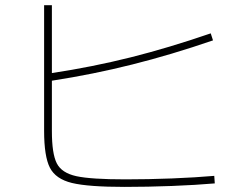

<svg xmlns="http://www.w3.org/2000/svg" viewBox="-20 -736 978 746"><path d="M151.4 -227.5V-715.8H181.6V-452.1Q339.8 -476.1 487.8 -513.2Q635.7 -550.3 798.8 -606.4L807.6 -579.1Q645.5 -523.4 493.9 -485.4Q342.3 -447.3 181.6 -422.4V-226.6Q181.6 -138.7 200.7 -101.3Q219.7 -64 276.6 -51.5Q333.5 -39.1 467.8 -39.1Q555.7 -39.1 648.2 -42.7Q740.7 -46.4 812.5 -52.7L814.5 -23.4Q742.2 -17.1 647.7 -13.4Q553.2 -9.8 464.8 -9.8Q322.8 -9.8 259.5 -25.1Q196.3 -40.5 173.8 -84.5Q151.4 -128.4 151.4 -227.5Z"/></svg>

Font: Pretendard JP Thin
Style: Regular
Weight: 100
Designer: Base glyphs from Inter by Rasmus Andersson; Hangeul glyphs from Noto Sans CJK(Source Han Sans) by Jang Soo-young and Kan
Foundry: Kil Hyung-jin
Version: Version 1.309